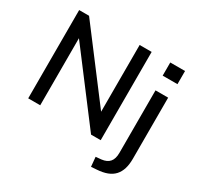

<svg xmlns="http://www.w3.org/2000/svg" viewBox="-186 -921 1362 1328"><g transform="rotate(30 495.0 -256.5)"><path d="M82 0V-705H161L590 -139H565V-705H661V0H584L155 -566H178V0ZM809 -601V-706H927V-601ZM695 193 688 117 732 113Q775 108 796 83.5Q817 59 817 11V-488H918V0Q918 46 907.5 80Q897 114 875.5 137.5Q854 161 820 174Q786 187 738 190Z"/></g></svg>

Font: Nunito Sans 12pt ExtraLight SemiBold
Style: Regular
Weight: 600
Version: Version 3.101;gftools[0.9.27]